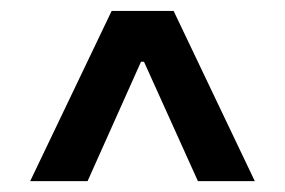

<svg xmlns="http://www.w3.org/2000/svg" viewBox="-20 -729 521 351"><path d="M35.2 -397.9 184.1 -709H297.4L445.8 -397.9H341.8L243.2 -616.2H237.8L140.1 -397.9Z"/></svg>

Font: Interop SemBd
Style: Regular
Weight: 600
Designer: Rasmus Andersson, Google, Jang Haemin
Foundry: jhaemin
Version: Version 1.007